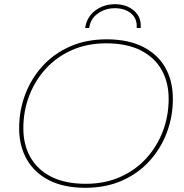

<svg xmlns="http://www.w3.org/2000/svg" viewBox="-20 -890 876 913"><path d="M386 3Q284 3 214 -32.5Q144 -68 107.5 -132Q71 -196 71 -280Q71 -364 99.5 -440Q128 -516 182 -575.5Q236 -635 313 -669Q390 -703 487 -703Q589 -703 659.5 -667.5Q730 -632 766 -568.5Q802 -505 802 -420Q802 -336 773.5 -260Q745 -184 691 -124.5Q637 -65 560 -31Q483 3 386 3ZM388 -16Q478 -16 550.5 -48Q623 -80 674.5 -136Q726 -192 754 -265Q782 -338 782 -420Q782 -499 748.5 -558Q715 -617 649 -650.5Q583 -684 485 -684Q395 -684 322.5 -652Q250 -620 198.5 -564Q147 -508 119 -435Q91 -362 91 -280Q91 -202 124.5 -142.5Q158 -83 224 -49.5Q290 -16 388 -16ZM385 -757Q393 -810 433 -840Q473 -870 527 -870Q581 -870 617 -839.5Q653 -809 649 -757H630Q633 -801 603.5 -826Q574 -851 526 -851Q481 -851 445.5 -826Q410 -801 404 -757Z"/></svg>

Font: Montserrat Thin
Style: Italic
Weight: 100
Italic angle: -11.3°
Designer: Julieta Ulanovsky
Foundry: Julieta Ulanovsky
Version: Version 9.000; ttfautohint (v1.8.4.7-5d5b)